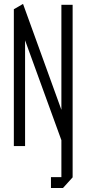

<svg xmlns="http://www.w3.org/2000/svg" viewBox="-20 -728 431 957"><path d="M49 0V-681L105 -612V0ZM297 1 49 -681V-682L94 -708H95L342 -26V-25L298 1ZM286 155V-704H342V155ZM234 209V155H342V156L294 209Z"/></svg>

Font: Foldit Light
Style: Regular
Weight: 300
Version: Version 1.003